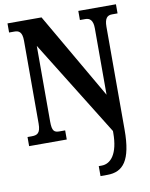

<svg xmlns="http://www.w3.org/2000/svg" viewBox="-101 -787 862 1100"><g transform="rotate(-10 330.0 -237.0)"><path d="M393 240H433C525 240 575 181 575 3V-596C575 -647 592 -661 619 -661H651V-714H432V-661H464C488 -661 508 -648 508 -600V-213L218 -714H20V-661H51C75 -661 96 -653 96 -600V-118C96 -61 76 -53 44 -53H20V0H239V-53H207C176 -53 163 -61 163 -118V-558L508 -2V9C508 131 463 182 410 182H393Z"/></g></svg>

Font: Noto Serif Georgian ExtraCondensed ExtraBold
Style: Regular
Weight: 800
Width: 2
Designer: Monotype Design Team, Akaki Razmadze
Foundry: Google LLC
Version: Version 2.003